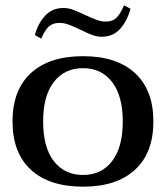

<svg xmlns="http://www.w3.org/2000/svg" viewBox="-20 -691 623 721"><path d="M111 -559Q122 -602 149 -631.5Q176 -661 218 -661Q236 -661 254 -654.5Q272 -648 299 -635Q327 -622 344 -616Q361 -610 378 -610Q403 -610 417.5 -624.5Q432 -639 446 -671L470 -658Q458 -613 431.5 -583Q405 -553 362 -553Q344 -553 326.5 -559.5Q309 -566 283 -579Q255 -592 238 -598.5Q221 -605 203 -605Q178 -605 163 -591Q148 -577 135 -546ZM27 -235Q27 -353 96 -416.5Q165 -480 292 -480Q418 -480 487 -416.5Q556 -353 556 -235Q556 -117 487 -53.5Q418 10 292 10Q165 10 96 -53.5Q27 -117 27 -235ZM441 -235Q441 -331 401 -383Q361 -435 292 -435Q222 -435 182 -383Q142 -331 142 -235Q142 -138 182 -86Q222 -34 292 -34Q361 -34 401 -86Q441 -138 441 -235Z"/></svg>

Font: Taviraj Medium
Style: Regular
Weight: 500
Designer: Katatrad Team
Foundry: CadsonDemak
Version: Version 1.001